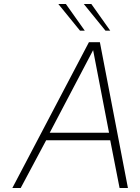

<svg xmlns="http://www.w3.org/2000/svg" viewBox="-20 -945 705 965"><path d="M427 -733H482L623 0H581L534 -240H212L84 0H42ZM528 -278 448 -693 230 -278ZM273 -925H311L406 -791H382ZM401 -925H439L534 -791H510Z"/></svg>

Font: Exo ExtraLight
Style: Italic
Weight: 275
Italic angle: -9°
Designer: Natanael Gama
Foundry: Natanael Gama
Version: Version 1.500; ttfautohint (v1.6)